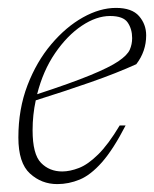

<svg xmlns="http://www.w3.org/2000/svg" viewBox="-20 -456 390 486"><path d="M298 -138.5Q266.5 -77.5 238 -45.2Q209.5 -13 181.8 -1.5Q154 10 125 10Q85 10 55.8 -16.8Q26.5 -43.5 26.5 -108Q26.5 -180 49.5 -240Q72.5 -300 109.8 -344Q147 -388 190 -412Q233 -436 273.5 -436Q314 -436 332 -415.2Q350 -394.5 350 -366.5Q350 -326 325 -293.5Q275.5 -271 209.8 -248Q144 -225 70.5 -202Q62.5 -165 62.5 -126.5Q62.5 -65.5 83.8 -43.8Q105 -22 137.5 -22Q157 -22 179.8 -30.8Q202.5 -39.5 228.2 -64.8Q254 -90 283 -138.5ZM258.5 -415.5Q224 -415.5 187 -390.8Q150 -366 119.5 -321.5Q89 -277 74 -217.5Q159.5 -245.5 208.2 -265.5Q257 -285.5 279.8 -301Q302.5 -316.5 308.5 -330.2Q314.5 -344 314.5 -359.5Q314.5 -382.5 303.2 -399Q292 -415.5 258.5 -415.5Z"/></svg>

Font: Newsreader 16pt ExtraLight
Style: Italic
Weight: 275
Italic angle: -17°
Designer: Hugues Gentile
Foundry: Production Type
Version: Version 1.003; ttfautohint (v1.8.3)